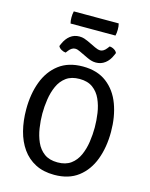

<svg xmlns="http://www.w3.org/2000/svg" viewBox="-147 -1110 950 1214"><g transform="rotate(15 328.5 -503.0)"><path d="M156.5 -342Q156.5 -296 163.8 -248Q171 -200 189.2 -159Q207.5 -118 241.2 -93.2Q275 -68.5 328.5 -68.5Q381.5 -68.5 415.2 -93.2Q449 -118 467.2 -159Q485.5 -200 492.5 -248Q499.5 -296 499.5 -342Q499.5 -388 492.5 -435.8Q485.5 -483.5 467.2 -524.2Q449 -565 415.2 -589.8Q381.5 -614.5 328.5 -614.5Q275 -614.5 241.2 -589.8Q207.5 -565 189.2 -524.2Q171 -483.5 163.8 -435.8Q156.5 -388 156.5 -342ZM51 -342Q51 -442.5 81 -522.5Q111 -602.5 172.5 -649.2Q234 -696 328.5 -696Q423 -696 484.8 -649Q546.5 -602 576.2 -521.8Q606 -441.5 606 -342Q606 -241.5 576 -161.2Q546 -81 484.5 -34Q423 13 328.5 13Q257 13 204.8 -14Q152.5 -41 118.2 -89.5Q84 -138 67.5 -202.5Q51 -267 51 -342ZM284 -783Q275 -787.5 267.2 -789.8Q259.5 -792 251 -792Q240 -792 229.5 -785.2Q219 -778.5 210.5 -767.5L199 -752.5Q184.5 -753.5 170 -761.8Q155.5 -770 150 -782.5L157 -798.5Q172.5 -834 198 -853.8Q223.5 -873.5 258 -873.5Q275 -873.5 289.8 -868.8Q304.5 -864 316 -858.5L370.5 -832.5Q379.5 -828 389 -825.2Q398.5 -822.5 406 -822.5Q417 -822.5 427.2 -829Q437.5 -835.5 446.5 -847L458 -862Q473 -861.5 487.5 -853Q502 -844.5 507 -832L500 -816Q485 -780.5 459 -760.8Q433 -741 399 -741Q382 -741 367 -745.8Q352 -750.5 341 -756ZM181.5 -938Q179 -947.5 178 -956.5Q177 -965.5 177 -977Q177 -989 178 -998.2Q179 -1007.5 181.5 -1017.5H475.5Q478 -1007.5 479 -998.8Q480 -990 480 -977.5Q480 -955.5 475.5 -938Z"/></g></svg>

Font: Signika Negative Light
Style: Regular
Weight: 400
Version: Version 2.001